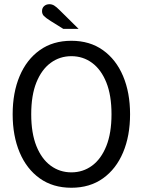

<svg xmlns="http://www.w3.org/2000/svg" viewBox="-20 -872 672 904"><path d="M316 12Q229 12 167.2 -32.2Q105.4 -76.3 72.5 -154.3Q39.6 -232.3 39.6 -334Q39.6 -436 72.5 -513.8Q105.4 -591.7 167.2 -635.8Q229 -680 316 -680Q403 -680 464.8 -635.8Q526.6 -591.7 559.5 -513.8Q592.4 -436 592.4 -334Q592.4 -232.3 559.5 -154.3Q526.6 -76.3 464.8 -32.2Q403 12 316 12ZM316 -60.5Q370.7 -60.5 413.4 -91.9Q456.1 -123.3 480.6 -184.3Q505 -245.3 505 -334Q505 -423.4 480.6 -484Q456.1 -544.7 413.4 -576.1Q370.7 -607.5 316 -607.5Q261.6 -607.5 218.7 -576.1Q175.9 -544.7 151.4 -484Q127 -423.4 127 -334Q127 -245.3 151.4 -184.3Q175.9 -123.3 218.7 -91.9Q261.6 -60.5 316 -60.5ZM277.8 -736.2 219.2 -772.7Q195.5 -787.6 186.7 -796.8Q177.9 -805.9 177.9 -819.5Q177.9 -834.6 187.9 -843.4Q197.8 -852.2 212.9 -852.2Q224.9 -852.2 235.3 -845.8Q245.8 -839.3 260.7 -824.3L349.9 -736.2Z"/></svg>

Font: Atkinson Hyperlegible Mono ExtraLight
Style: Regular
Weight: 200
Monospace: yes
Designer: Elliott Scott, Megan Eiswerth, Linus Boman, Theodore Petrosky, Letters from Sweden
Foundry: Applied Design Works, Letters from Sweden
Version: Version 2.001